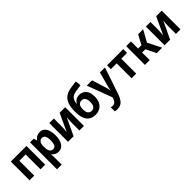

<svg xmlns="http://www.w3.org/2000/svg" viewBox="273 -2239 3958 3958"><g transform="rotate(-45 2252.0 -260.5)"><path d="M54 0V-546H510V0H374V-434H190V0Z M614 240V-546H720L744 -475H751Q777 -515 816.5 -536Q856 -557 903 -557Q969 -557 1010 -519.5Q1051 -482 1070.5 -418.5Q1090 -355 1090 -277Q1090 -142 1038.5 -66Q987 10 898 10Q856 10 817 -8.5Q778 -27 751 -60H744Q748 -37 749.5 -18Q751 1 751 18V240ZM852 -108Q900 -108 922.5 -149.5Q945 -191 945 -277Q945 -358 923 -398Q901 -438 852 -438Q803 -438 777 -400.5Q751 -363 751 -291V-275Q751 -108 852 -108Z M1176 0V-546H1309V-324Q1309 -307 1307.5 -283Q1306 -259 1304.5 -234Q1303 -209 1301 -189Q1299 -169 1298 -161L1477 -546H1639V0H1507V-218Q1507 -243 1508.5 -275Q1510 -307 1512.5 -335Q1515 -363 1516 -378L1338 0Z M1973 10Q1851 10 1783.5 -73Q1716 -156 1716 -337Q1716 -466 1745.5 -547.5Q1775 -629 1831 -674Q1887 -719 1968 -737Q1989 -741 2022.5 -746.5Q2056 -752 2094.5 -757.5Q2133 -763 2169 -767L2183 -643Q2139 -636 2089 -629Q2039 -622 2008 -616Q1933 -600 1899.5 -558Q1866 -516 1855 -431H1861Q1886 -474 1926.5 -498.5Q1967 -523 2022 -523Q2115 -523 2171 -457Q2227 -391 2227 -272Q2227 -179 2194 -116Q2161 -53 2103.5 -21.5Q2046 10 1973 10ZM1974 -106Q2082 -106 2082 -256Q2082 -407 1975 -407Q1865 -407 1865 -257Q1865 -180 1893 -143Q1921 -106 1974 -106Z M2374 246Q2355 246 2337.5 244Q2320 242 2302 238V121Q2327 127 2352 127Q2394 127 2420 104Q2446 81 2463 31L2473 0L2268 -546H2423L2521 -228Q2527 -208 2533 -183.5Q2539 -159 2542 -131H2545Q2549 -157 2554.5 -181Q2560 -205 2566 -228L2652 -546H2799L2605 29Q2567 141 2514.5 193.5Q2462 246 2374 246Z M3029 0V-435H2860V-546H3333V-435H3164V0Z M3418 0V-546H3557V-338H3655L3765 -546H3912L3772 -295L3921 0H3763L3651 -222H3557V0Z M3991 0V-546H4124V-324Q4124 -307 4122.5 -283Q4121 -259 4119.5 -234Q4118 -209 4116 -189Q4114 -169 4113 -161L4292 -546H4454V0H4322V-218Q4322 -243 4323.5 -275Q4325 -307 4327.5 -335Q4330 -363 4331 -378L4153 0Z"/></g></svg>

Font: Noto Sans Mono SemiCondensed
Style: Bold
Weight: 700
Width: 4
Designer: Monotype Design Team
Foundry: Monotype Imaging Inc.
Version: Version 2.014